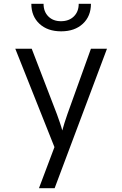

<svg xmlns="http://www.w3.org/2000/svg" viewBox="-20 -805 640 1005"><path d="M184 180 265 -35 60 -550H146L278 -207Q286 -185 294 -161.5Q302 -138 306 -122Q310 -138 317.5 -161.5Q325 -185 333 -208L456 -550H540L266 180ZM300 -641Q229 -641 186.5 -680.5Q144 -720 144 -785H208Q208 -744 233 -719Q258 -694 299 -694Q341 -694 366.5 -719Q392 -744 392 -785H456Q456 -720 413.5 -680.5Q371 -641 300 -641Z"/></svg>

Font: JetBrains Mono NL Light
Style: Regular
Weight: 300
Monospace: yes
Designer: Philipp Nurullin, Konstantin Bulenkov
Foundry: JetBrains
Version: Version 2.305; ttfautohint (v1.8.4.7-5d5b)